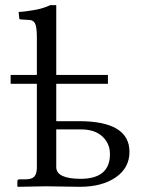

<svg xmlns="http://www.w3.org/2000/svg" viewBox="-20 -718 550 740"><path d="M403.8 -124Q403.8 -165 374.5 -192.1Q345.2 -219.2 293 -219.2H196.8V-74.2Q196.8 -29.3 290 -28.8Q403.8 -28.8 403.8 -124ZM196.8 -698.2V-429.2H396V-395H196.8V-251H284.2Q479 -251 479 -132.8Q479 -70.8 426 -34.4Q373 2 288.1 2Q262.2 2 223.1 1Q184.1 0 158.2 0L48.8 2L46.9 0V-19Q46.9 -26.9 55.2 -26.9H79.1Q103 -26.9 112.5 -37.8Q122.1 -48.8 122.1 -71.8V-395H21V-429.2H122.1V-573.2Q122.1 -614.3 115 -627.7Q107.9 -641.1 91.8 -641.1L60.1 -643.1Q54.2 -643.1 54.2 -647.9L51.8 -671.9Q77.6 -672.9 122.1 -681.2Q149.9 -687 173.8 -698.2Z"/></svg>

Font: Biolilbert
Style: Regular
Weight: 400
Designer: Philipp H. Poll
Foundry: Philipp H. Poll
Version: Version 1.1.0